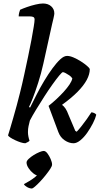

<svg xmlns="http://www.w3.org/2000/svg" viewBox="-20 -820 592 1099"><path d="M125 0Q114 0 98.5 -5Q83 -10 67 -17.5Q51 -25 39.5 -32.5Q28 -40 26 -45Q30 -58 38 -84.5Q46 -111 56 -146Q66 -181 76 -217.5Q86 -254 94 -287Q107 -338 118.5 -392Q130 -446 141 -497Q152 -548 160 -592Q168 -636 173 -666.5Q178 -697 178 -708Q178 -719 171 -722.5Q164 -726 153 -726H87Q87 -737 90 -748Q93 -759 95 -764Q110 -771 134 -779.5Q158 -788 183.5 -794Q209 -800 226 -800Q255 -800 273 -784Q291 -768 291 -743Q291 -741 290 -734Q289 -727 286 -714.5Q283 -702 278 -681L228 -455Q215 -397 198.5 -346Q182 -295 168 -259Q154 -223 146 -208L152 -204Q169 -238 189.5 -278.5Q210 -319 233.5 -358Q257 -397 280.5 -429Q304 -461 325 -480.5Q346 -500 364 -500Q380 -500 401 -491Q422 -482 442.5 -469Q463 -456 477.5 -443.5Q492 -431 494 -425Q494 -395 476.5 -362.5Q459 -330 424 -294.5Q389 -259 335 -220Q346 -212 355 -198.5Q364 -185 372 -163L411 -71L419 -66Q429 -76 445 -96Q461 -116 477 -138.5Q493 -161 503 -177Q511 -177 520 -172.5Q529 -168 531 -163Q526 -142 512 -114.5Q498 -87 479.5 -60.5Q461 -34 440 -17Q419 0 401 0Q375 0 350 -17Q325 -34 314 -64L258 -214Q281 -232 303.5 -253Q326 -274 345.5 -295.5Q365 -317 378 -336.5Q391 -356 394 -371Q388 -381 377 -388.5Q366 -396 355.5 -401.5Q345 -407 340 -407Q335 -407 318.5 -387Q302 -367 279.5 -335.5Q257 -304 233 -266.5Q209 -229 187 -193Q165 -157 151 -130Q147 -114 143.5 -98.5Q140 -83 140 -64Q140 -52 142.5 -39Q145 -26 149 -15Q148 -12 140.5 -7.5Q133 -3 125 0ZM163 259Q149 259 134.5 250.5Q120 242 117 234Q134 225 151 214.5Q168 204 182 192.5Q196 181 204 169L199 185Q187 185 171 172.5Q155 160 143.5 142.5Q132 125 132 110Q132 101 144 89.5Q156 78 173 67.5Q190 57 206 50.5Q222 44 230 44Q241 44 251.5 58Q262 72 270 90.5Q278 109 278 122Q278 131 267.5 147Q257 163 241.5 182.5Q226 202 209.5 219.5Q193 237 180 248Q167 259 163 259Z"/></svg>

Font: Texturina Medium 12pt SemiBold
Style: Italic
Weight: 600
Italic angle: -11°
Version: Version 1.002